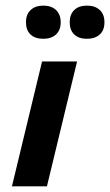

<svg xmlns="http://www.w3.org/2000/svg" viewBox="-20 -655 387 675"><path d="M71.3 -576.7Q71.3 -604.5 87.9 -619.9Q104.5 -635.3 132.3 -635.3Q160.2 -635.3 176.8 -619.9Q193.4 -604.5 193.4 -576.7Q193.4 -548.8 176.8 -533.7Q160.2 -518.6 132.3 -518.6Q103.5 -518.6 87.4 -533.7Q71.3 -548.8 71.3 -576.7ZM225.1 -576.7Q225.1 -604.5 241.2 -619.9Q257.3 -635.3 286.1 -635.3Q314 -635.3 330.6 -619.9Q347.2 -604.5 347.2 -576.7Q347.2 -548.8 330.6 -533.7Q314 -518.6 285.2 -518.6Q257.3 -518.6 241.2 -533.7Q225.1 -548.8 225.1 -576.7ZM127.9 -439H251L145 0H22Z"/></svg>

Font: PT Astra Sans
Style: Bold Italic
Weight: 700
Italic angle: -16°
Designer: A.Korolkova, I. Chaeva
Foundry: ParaType Ltd
Version: Version 1.002W